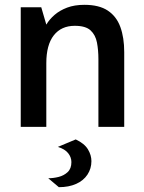

<svg xmlns="http://www.w3.org/2000/svg" viewBox="-20 -526 599 796"><path d="M66 0V-496H151L172 -424Q185 -446 206.5 -464.5Q228 -483 258.5 -494.5Q289 -506 330 -506Q391 -506 427 -482Q463 -458 479 -414Q495 -370 495 -310V0H388V-281Q388 -318 382 -349.5Q376 -381 355.5 -400Q335 -419 290 -419Q234 -419 203 -379.5Q172 -340 172 -264V0ZM224 250 180 213Q201 213 223 207.5Q245 202 260.5 187.5Q276 173 276 146Q276 126 262.5 109Q249 92 220 83L294 52Q330 69 344.5 93Q359 117 359 142Q359 173 342.5 198Q326 223 295.5 236.5Q265 250 224 250Z"/></svg>

Font: Atkinson Hyperlegible Next Medium
Style: Regular
Weight: 500
Designer: Elliott Scott, Megan Eiswerth, Linus Boman, Theodore Petrosky, Letters from Sweden
Foundry: Applied Design Works, Letters from Sweden
Version: Version 2.001